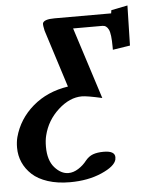

<svg xmlns="http://www.w3.org/2000/svg" viewBox="-59 -501 592 770"><g transform="rotate(-5 237.5 -116.0)"><path d="M415 -433.1 417 -445.8 482.9 -459 479 -297.9 409.2 -287.1V-298.8Q409.2 -351.1 400.6 -368.7Q392.1 -386.2 376 -386.2H257.8L350.1 -98.1Q289.6 -111.8 269 -111.8Q219.7 -111.8 173.6 -69.8Q127.4 -27.8 112.8 32.2Q107.9 51.3 107.9 77.1Q107.9 131.8 133.5 160.9Q159.2 189.9 189 189.9Q209 189.9 229 177.2Q249 164.6 263.2 146Q276.4 129.9 293.7 123.5Q311 117.2 336.9 117.2Q381.8 117.2 381.8 143.1L381.3 146.5Q380.9 149.4 380.9 151.9Q374.5 179.2 319.6 203.1Q264.6 227.1 191.9 227.1Q142.1 227.1 103 214.4Q64 201.7 40.3 179.7Q16.6 157.7 4.4 130.1Q-7.8 102.5 -7.8 70.8Q-7.8 47.9 -2.9 28.8Q16.6 -43.5 74.7 -93.3Q132.8 -143.1 216.8 -155.8L143.1 -387.2Q138.2 -408.7 139.2 -417Q144 -433.1 187 -433.1Z"/></g></svg>

Font: Linux Libertine G
Style: Semibold Italic
Weight: 600
Italic angle: -11.5°
Designer: Philipp H. Poll
Foundry: Philipp H. Poll
Version: Version 5.1.1